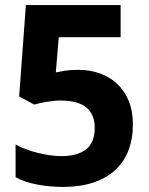

<svg xmlns="http://www.w3.org/2000/svg" viewBox="-20 -734 591 764"><path d="M292 -456.1Q337.9 -456.1 377.4 -441.9Q417 -427.7 446.3 -400.4Q475.6 -373 492.2 -332.3Q508.8 -291.5 508.8 -238.8Q508.8 -180.7 490.7 -134.5Q472.7 -88.4 437.5 -56.4Q402.3 -24.4 350.3 -7.3Q298.3 9.8 231 9.8Q204.1 9.8 177.7 7.3Q151.4 4.9 127.2 0.2Q103 -4.4 81.3 -11.7Q59.6 -19 42 -28.8V-159.2Q59.1 -149.4 81.5 -140.9Q104 -132.3 128.2 -126.2Q152.3 -120.1 176.8 -116.5Q201.2 -112.8 223.1 -112.8Q288.6 -112.8 322.8 -139.9Q356.9 -167 356.9 -226.1Q356.9 -278.8 323.5 -306.4Q290 -334 220.2 -334Q207.5 -334 193.1 -332.5Q178.7 -331.1 164.8 -328.6Q150.9 -326.2 138.2 -323.5Q125.5 -320.8 116.2 -317.9L56.2 -350.1L83 -713.9H460V-585.9H213.9L202.1 -445.8Q217.8 -449.2 238.5 -452.6Q259.3 -456.1 292 -456.1Z"/></svg>

Font: Phetsarath
Style: Bold
Weight: 700
Designer: Danh Hong
Foundry: Danh Hong
Version: Version 1.01